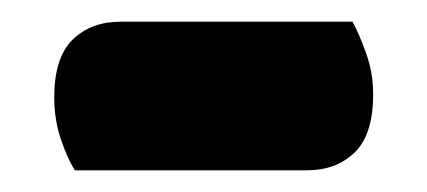

<svg xmlns="http://www.w3.org/2000/svg" viewBox="-20 -343 394 177"><path d="M49 -186Q42 -197 36 -215Q30 -233 30 -253Q30 -290 47 -306.5Q64 -323 91 -323H305Q311 -312 317.5 -294Q324 -276 324 -256Q324 -219 307 -202.5Q290 -186 263 -186Z"/></svg>

Font: Baloo Bhai 2 ExtraBold
Style: Regular
Weight: 800
Designer: Supriya Tembe, Noopur Datye and Ek Type
Foundry: Ek Type
Version: Version 1.640;PS 1.000;hotconv 16.6.51;makeotf.lib2.5.65220;